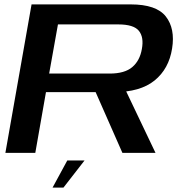

<svg xmlns="http://www.w3.org/2000/svg" viewBox="-20 -695 841 873"><path d="M4.5 0H140.5L189 -276H497Q617.5 -276 682.8 -329Q748 -382 762.5 -474.5Q777 -565 734 -620Q691 -675 574.5 -675H123.5ZM536.5 0H687L533 -323L395.5 -320ZM203.5 -360.5 243.5 -584H518Q588 -584 611.5 -554.8Q635 -525.5 625 -472Q616 -419.5 581.5 -390Q547 -360.5 478.5 -360.5ZM219 158H268.5L364.5 34.5H286Z"/></svg>

Font: Anybody Expanded Medium
Style: Italic
Weight: 500
Width: 7
Italic angle: -10°
Version: Version 1.113;gftools[0.9.25]